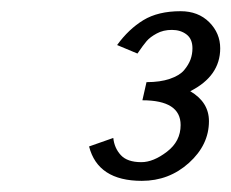

<svg xmlns="http://www.w3.org/2000/svg" viewBox="-20 -683 411 341"><path d="M240.2 -537.1Q264.6 -537.1 281.7 -543Q298.8 -548.8 306.9 -558.3Q314.9 -567.9 318.4 -577.4Q321.8 -586.9 321.8 -597.2Q321.8 -613.8 311.3 -621.8Q300.8 -629.9 285.2 -629.9Q270 -629.9 258.3 -623.5Q246.6 -617.2 240.5 -610.1Q234.4 -603 224.1 -587.9L188 -603Q208.5 -631.3 234.6 -647.2Q260.7 -663.1 300.8 -663.1Q332 -663.1 351.6 -643.6Q371.1 -624 371.1 -597.2Q371.1 -547.9 317.9 -521Q351.1 -501.5 351.1 -467.8Q351.1 -425.8 315.7 -393.8Q280.3 -361.8 231.9 -361.8Q153.8 -361.8 138.2 -422.9L181.2 -438Q183.1 -419.9 194.6 -407.5Q206.1 -395 231 -395Q252.4 -395 276.6 -413.6Q300.8 -432.1 300.8 -460.9Q300.8 -504.9 232.9 -504.9Z"/></svg>

Font: Pfennig
Style: Italic
Weight: 500
Italic angle: -13°
Version: Version 20120410 ; ttfautohint (v0.8)